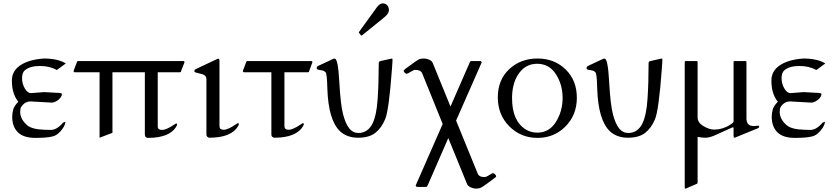

<svg xmlns="http://www.w3.org/2000/svg" viewBox="-20 -799 4912 1132"><path d="M88 -199Q50 -246 50 -324Q50 -381 100.5 -414.5Q151 -448 239 -454Q320 -454 368 -425L315 -386Q273 -410 215 -410Q157 -410 127 -385Q110 -371 110 -338.5Q110 -306 126 -278Q142 -250 163 -250L241 -256L312 -252Q345 -252 345 -245Q345 -227 324 -210.5Q303 -194 285 -194L161 -201Q125 -201 104 -167Q99 -158 99 -139Q99 -96 141 -60Q170 -36 243 -34Q262 -33 280 -33Q315 -33 351 -75Q353 -77 358.5 -78.5Q364 -80 366 -82Q365 -65 352 -45Q325 -4 291.5 5Q258 14 188.5 14Q119 14 85.5 -19Q52 -52 52 -111Q52 -132 58 -153.5Q64 -175 88 -199Z M1008 -65Q1017 -71 1020.5 -71Q1024 -71 1024 -65Q1024 -61 1020 -54Q981 14 851 14Q846 14 840 9.5Q834 5 834 -6V-373H643V-16L567 13V-373H421Q414 -373 414 -381L433 -432Q435 -439 441 -439H1060Q1068 -439 1068 -432L1048 -381Q1048 -373 1040 -373H910V-53Q910 -33 935.5 -33Q961 -33 1008 -65Z M1371 -66Q1380 -73 1384 -73Q1388 -73 1388 -66Q1388 -62 1384 -56Q1344 13 1214 13Q1210 13 1203.5 8.5Q1197 4 1197 -7V-333Q1197 -353 1175 -361Q1165 -364 1154 -366.5Q1143 -369 1136 -371Q1129 -373 1127.5 -374.5Q1126 -376 1126 -381.5Q1126 -387 1133 -391L1258 -450Q1264 -453 1265 -453Q1274 -453 1274 -441V-55Q1274 -34 1299 -34Q1324 -34 1371 -66Z M1754 -66Q1763 -73 1767 -73Q1771 -73 1771 -66Q1771 -62 1767 -56Q1727 13 1597 13Q1593 13 1586.5 8.5Q1580 4 1580 -7V-373H1420Q1412 -373 1412 -381L1431 -432Q1433 -439 1439 -439H1814Q1822 -439 1822 -432L1801 -375Q1800 -373 1795 -373H1657V-55Q1657 -34 1682 -34Q1707 -34 1754 -66Z M2097 -605Q2095 -607 2095 -608Q2095 -609 2097 -611L2201 -755Q2219 -779 2236 -779Q2253 -779 2263 -768Q2273 -757 2273 -738.5Q2273 -720 2246 -697L2115 -591Q2112 -589 2110.5 -589Q2109 -589 2108 -591ZM1986 -24Q1916 -89 1910 -277Q1908 -363 1900 -372Q1892 -381 1883.5 -383Q1875 -385 1861 -387Q1847 -389 1847 -397Q1847 -405 1855 -410L1947 -453Q1948 -453 1950 -453Q1952 -453 1954 -453Q1973 -453 1980.5 -316.5Q1988 -180 2003 -124Q2018 -68 2039.5 -41.5Q2061 -15 2093 -15Q2149 -15 2177 -72Q2200 -119 2206.5 -214.5Q2213 -310 2213 -426Q2213 -437 2223 -439Q2269 -449 2279 -451.5Q2289 -454 2292 -454Q2295 -454 2294 -438.5Q2293 -423 2291 -393Q2273 -149 2251 -96.5Q2229 -44 2192.5 -15.5Q2156 13 2091.5 13Q2027 13 1986 -24Z M2469 -367Q2460 -387 2429 -387Q2419 -387 2401 -375.5Q2383 -364 2377.5 -364Q2372 -364 2366 -370.5Q2360 -377 2360 -381Q2360 -385 2371 -394Q2444 -449 2456 -451.5Q2468 -454 2481 -454Q2494 -454 2510.5 -447Q2527 -440 2532 -426L2636 -171L2750 -432Q2751 -433 2753 -436Q2755 -439 2758 -439H2808Q2820 -439 2820 -431L2669 -88L2798 228Q2807 245 2836 245Q2847 245 2864 233.5Q2881 222 2886.5 222Q2892 222 2898.5 228.5Q2905 235 2905 239Q2905 243 2903.5 244.5Q2902 246 2861.5 276.5Q2821 307 2809 310Q2797 313 2785.5 313Q2774 313 2758.5 307Q2743 301 2735 289L2623 15L2501 295Q2500 296 2498 299.5Q2496 303 2493 303H2443Q2431 303 2431 294L2590 -68Z M3149 14Q3051 14 2983 -54Q2915 -122 2915 -225Q2915 -328 2982 -391Q3049 -454 3149 -454Q3249 -454 3315 -389.5Q3381 -325 3381 -223Q3381 -121 3314 -53.5Q3247 14 3149 14ZM3033 -357Q2999 -302 2999 -220Q2999 -85 3081 -35Q3110 -17 3148 -17Q3218 -17 3257.5 -80Q3297 -143 3297 -221.5Q3297 -300 3257.5 -361.5Q3218 -423 3146.5 -423Q3075 -423 3033 -357Z M3577 -24Q3507 -89 3501 -277Q3499 -363 3491 -372Q3483 -381 3474.5 -383Q3466 -385 3452 -387Q3438 -389 3438 -397Q3438 -405 3446 -410L3538 -453Q3539 -453 3541 -453Q3543 -453 3545 -453Q3564 -453 3571.5 -316.5Q3579 -180 3594 -124Q3609 -68 3630.5 -41.5Q3652 -15 3684 -15Q3740 -15 3768 -72Q3791 -119 3797.5 -214.5Q3804 -310 3804 -426Q3804 -437 3814 -439Q3860 -449 3870 -451.5Q3880 -454 3883 -454Q3886 -454 3885 -438.5Q3884 -423 3882 -393Q3864 -149 3842 -96.5Q3820 -44 3783.5 -15.5Q3747 13 3682.5 13Q3618 13 3577 -24Z M4305 1V-46Q4303 -48 4301 -48H4298Q4297 -48 4260 -30.5Q4223 -13 4192 0Q4161 13 4139 13Q4117 13 4093 8V275Q4093 283 4088 285L4023 313Q4018 313 4017.5 311Q4017 309 4017 302V-429Q4017 -436 4017.5 -437.5Q4018 -439 4023 -439H4087Q4091 -439 4092 -437.5Q4093 -436 4093 -429V-107Q4093 -76 4127.5 -55.5Q4162 -35 4190 -35Q4218 -35 4242.5 -43.5Q4267 -52 4274.5 -57Q4282 -62 4289.5 -66.5Q4297 -71 4305 -80V-429Q4305 -436 4305.5 -437.5Q4306 -439 4311 -439H4375Q4379 -439 4380 -437.5Q4381 -436 4381 -429V-96Q4383 -75 4393 -65.5Q4403 -56 4425 -56L4453 -58Q4456 -58 4456 -52.5Q4456 -47 4449 -43L4319 10Q4313 13 4309 13Q4305 13 4305 1Z M4566 -199Q4528 -246 4528 -324Q4528 -381 4578.5 -414.5Q4629 -448 4717 -454Q4798 -454 4846 -425L4793 -386Q4751 -410 4693 -410Q4635 -410 4605 -385Q4588 -371 4588 -338.5Q4588 -306 4604 -278Q4620 -250 4641 -250L4719 -256L4790 -252Q4823 -252 4823 -245Q4823 -227 4802 -210.5Q4781 -194 4763 -194L4639 -201Q4603 -201 4582 -167Q4577 -158 4577 -139Q4577 -96 4619 -60Q4648 -36 4721 -34Q4740 -33 4758 -33Q4793 -33 4829 -75Q4831 -77 4836.5 -78.5Q4842 -80 4844 -82Q4843 -65 4830 -45Q4803 -4 4769.5 5Q4736 14 4666.5 14Q4597 14 4563.5 -19Q4530 -52 4530 -111Q4530 -132 4536 -153.5Q4542 -175 4566 -199Z"/></svg>

Font: Cardo
Style: Regular
Weight: 400
Designer: David J. Perry
Foundry: David J. Perry
Version: Version 1.0451